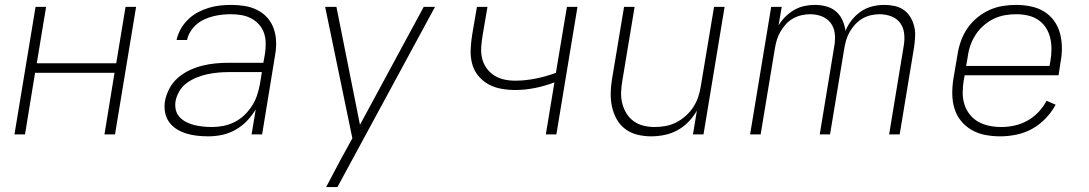

<svg xmlns="http://www.w3.org/2000/svg" viewBox="-20 -548 4440 783"><path d="M39 0 125 -520H168L130 -290H454L492 -520H535L449 0H406L447 -251H123L82 0Z M830 8Q807 8 784 5.5Q761 3 740 -3.5Q719 -10 700.5 -21.5Q682 -33 669.5 -50.5Q657 -68 653 -90.5Q649 -113 653 -137Q658 -163 671.5 -188Q685 -213 706.5 -231.5Q728 -250 754 -262Q780 -274 806.5 -280.5Q833 -287 859.5 -289.5Q886 -292 912 -292H1054L1061 -331Q1064 -352 1063.5 -374Q1063 -396 1056 -415Q1049 -434 1035.5 -449Q1022 -464 1003.5 -473.5Q985 -483 964 -486.5Q943 -490 921 -490Q903 -490 885 -488Q867 -486 849 -481.5Q831 -477 813.5 -469Q796 -461 781.5 -448.5Q767 -436 756.5 -419Q746 -402 743 -385H700Q705 -408 717 -429.5Q729 -451 747 -468.5Q765 -486 786.5 -497.5Q808 -509 831 -516Q854 -523 877.5 -525.5Q901 -528 924 -528Q951 -528 978.5 -523.5Q1006 -519 1029.5 -507Q1053 -495 1070 -476Q1087 -457 1096 -432Q1105 -407 1106 -379.5Q1107 -352 1102 -324L1049 0H1006L1023 -102Q1008 -77 987 -55Q966 -33 940 -18.5Q914 -4 886 2Q858 8 830 8ZM844 -30Q867 -30 890.5 -34.5Q914 -39 936 -50Q958 -61 976 -78Q994 -95 1007.5 -116Q1021 -137 1028.5 -160Q1036 -183 1040 -205L1048 -254H913Q891 -254 869.5 -252Q848 -250 826.5 -245.5Q805 -241 783.5 -232.5Q762 -224 743 -210.5Q724 -197 712 -177Q700 -157 696 -136Q693 -117 697 -100Q701 -83 712.5 -70.5Q724 -58 740 -50Q756 -42 772.5 -38Q789 -34 807.5 -32Q826 -30 844 -30Z M1310 215Q1324 188 1338.5 161Q1353 134 1367 107L1417 16L1306 -520H1352L1448 -39L1708 -520H1754L1356 215Z M2206 0 2241 -212Q2201 -197 2161 -189Q2121 -181 2081 -181Q2051 -181 2022 -186.5Q1993 -192 1969 -206Q1945 -220 1928 -242Q1911 -264 1904.5 -291.5Q1898 -319 1899.5 -349Q1901 -379 1906 -409L1925 -520H1968L1948 -403Q1944 -379 1942.5 -355.5Q1941 -332 1946 -310.5Q1951 -289 1963.5 -271Q1976 -253 1994.5 -241Q2013 -229 2035 -224Q2057 -219 2081 -219Q2122 -219 2164.5 -227.5Q2207 -236 2247 -251L2292 -520H2335L2249 0Z M2636 8Q2607 8 2580 1.5Q2553 -5 2531 -21Q2509 -37 2495.5 -61Q2482 -85 2476 -112Q2470 -139 2470.5 -168Q2471 -197 2476 -226L2525 -520H2568L2518 -219Q2514 -196 2513 -172.5Q2512 -149 2517.5 -127Q2523 -105 2534.5 -86Q2546 -67 2564 -54Q2582 -41 2604 -35.5Q2626 -30 2650 -30Q2672 -30 2694 -34Q2716 -38 2737 -48.5Q2758 -59 2776.5 -75.5Q2795 -92 2807.5 -111.5Q2820 -131 2827.5 -153Q2835 -175 2838 -197L2892 -520H2935L2849 0H2806L2822 -97Q2808 -72 2787.5 -51Q2767 -30 2742 -16.5Q2717 -3 2689.5 2.5Q2662 8 2636 8Z M3039 0 3125 -520H3168L3155 -444Q3166 -463 3182.5 -479.5Q3199 -496 3219 -507.5Q3239 -519 3260.5 -523.5Q3282 -528 3303 -528Q3327 -528 3349.5 -522Q3372 -516 3389 -501.5Q3406 -487 3415.5 -466Q3425 -445 3428 -422Q3437 -445 3453.5 -466Q3470 -487 3491.5 -501.5Q3513 -516 3537.5 -522Q3562 -528 3586 -528Q3608 -528 3628.5 -523.5Q3649 -519 3665.5 -507.5Q3682 -496 3692.5 -478.5Q3703 -461 3708 -441.5Q3713 -422 3712 -400.5Q3711 -379 3708 -357L3649 0H3606L3666 -364Q3670 -389 3667 -413Q3664 -437 3650.5 -455Q3637 -473 3614.5 -481.5Q3592 -490 3567 -490Q3550 -490 3532 -486Q3514 -482 3497.5 -472.5Q3481 -463 3468 -449Q3455 -435 3445.5 -418.5Q3436 -402 3431 -385Q3426 -368 3423 -350L3365 0H3323L3383 -364Q3387 -389 3384 -413Q3381 -437 3367 -455Q3353 -473 3331 -481.5Q3309 -490 3284 -490Q3267 -490 3249 -486Q3231 -482 3214 -472.5Q3197 -463 3184.5 -449Q3172 -435 3162.5 -418.5Q3153 -402 3148 -385Q3143 -368 3140 -350L3082 0Z M4060 8Q4028 8 3998.5 2.5Q3969 -3 3943.5 -17.5Q3918 -32 3899.5 -54.5Q3881 -77 3872.5 -105Q3864 -133 3863.5 -164Q3863 -195 3868 -226L3885 -326Q3889 -353 3898.5 -380Q3908 -407 3924.5 -431.5Q3941 -456 3964.5 -475.5Q3988 -495 4014.5 -507Q4041 -519 4068.5 -523.5Q4096 -528 4124 -528Q4154 -528 4183.5 -522Q4213 -516 4237 -501.5Q4261 -487 4278 -464Q4295 -441 4302.5 -413Q4310 -385 4310.5 -355Q4311 -325 4305 -294L4297 -241H3914L3910 -219Q3906 -194 3906 -169.5Q3906 -145 3913 -122.5Q3920 -100 3934.5 -81.5Q3949 -63 3969.5 -51.5Q3990 -40 4014 -35Q4038 -30 4063 -30Q4090 -30 4117.5 -36Q4145 -42 4170 -56Q4195 -70 4215 -91Q4235 -112 4248 -137L4285 -121Q4269 -91 4244 -65Q4219 -39 4189 -22.5Q4159 -6 4125.5 1Q4092 8 4060 8ZM3920 -279H4260L4264 -301Q4268 -325 4268 -349Q4268 -373 4262.5 -395Q4257 -417 4244.5 -436Q4232 -455 4213 -467.5Q4194 -480 4171 -485Q4148 -490 4124 -490Q4101 -490 4078 -486Q4055 -482 4033 -471.5Q4011 -461 3992 -444.5Q3973 -428 3959.5 -407.5Q3946 -387 3938 -364.5Q3930 -342 3927 -319Z"/></svg>

Font: Iosevka Aile Extralight
Style: Italic
Weight: 200
Italic angle: -9°
Designer: Belleve Invis
Foundry: Belleve Invis
Version: Version 31.1.0; ttfautohint (v1.8.4)